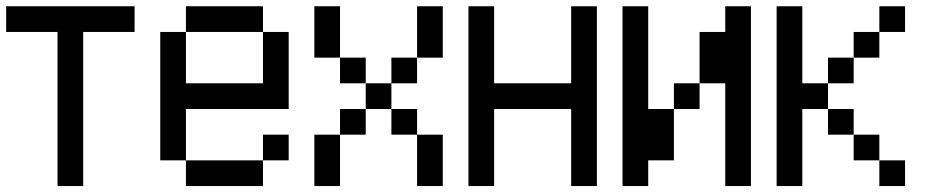

<svg xmlns="http://www.w3.org/2000/svg" viewBox="-20 -687 3040 623"><path d="M0 -583.3V-666.7H416.7V-583.3H250V-83.3H166.7V-583.3Z M500 -166.7V-583.3H583.3V-416.7H833.3V-583.3H916.7V-333.3H583.3V-166.7ZM583.3 -166.7H833.3V-83.3H583.3ZM583.3 -583.3V-666.7H833.3V-583.3ZM833.3 -166.7V-250H916.7V-166.7Z M1000 -83.3V-250H1083.3V-83.3ZM1000 -500V-666.7H1083.3V-500ZM1166.7 -416.7H1083.3V-500H1166.7ZM1166.7 -333.3V-416.7H1250V-333.3ZM1166.7 -250H1083.3V-333.3H1166.7ZM1333.3 -83.3V-250H1416.7V-83.3ZM1333.3 -416.7H1250V-500H1333.3ZM1333.3 -333.3V-250H1250V-333.3ZM1333.3 -500V-666.7H1416.7V-500Z M1500 -83.3V-666.7H1583.3V-416.7H1833.3V-666.7H1916.7V-83.3H1833.3V-333.3H1583.3V-83.3Z M2000 -83.3V-666.7H2083.3V-333.3H2166.7V-166.7H2083.3V-83.3ZM2166.7 -333.3V-416.7H2250V-333.3ZM2250 -416.7V-583.3H2333.3V-666.7H2416.7V-83.3H2333.3V-416.7Z M2500 -83.3V-666.7H2583.3V-416.7H2666.7V-333.3H2583.3V-83.3ZM2666.7 -416.7V-500H2750V-416.7ZM2666.7 -333.3H2750V-250H2666.7ZM2833.3 -166.7H2916.7V-83.3H2833.3ZM2833.3 -250V-166.7H2750V-250ZM2833.3 -583.3V-500H2750V-583.3ZM2833.3 -666.7H2916.7V-583.3H2833.3Z"/></svg>

Font: GalmuriMono11 Regular
Style: Regular
Weight: 400
Designer: Lee Minseo (quiple)
Version: Version 2.399;hotconv 1.1.1;makeotfexe 2.6.0 DEVELOPMENT